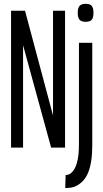

<svg xmlns="http://www.w3.org/2000/svg" viewBox="-20 -755 528 982"><path d="M36.5 0V-700H108L251.2 -164.2V-700H312.7V0H241.5L98 -523.7V0ZM451.9 -536.2V-11.2Q451.9 77.6 430.1 129.5Q408.3 181.4 359.1 200.7Q352.4 202.7 344.9 204.2Q337.3 205.6 329.6 206.1Q321.9 206.6 313.6 206.8L315.7 140.2Q322.6 140.1 327.7 138.6Q332.7 137.2 338.3 134.4Q361.5 117.9 372.6 80.8Q383.8 43.8 383.8 -16.2V-536.2ZM418 -643.5Q396.5 -643.5 387.1 -653.8Q377.6 -664 377.6 -689.4Q377.6 -715 387.1 -725.2Q396.5 -735.5 418 -735.5Q439.5 -735.5 448.8 -725.2Q458 -715 458 -689.4Q458 -664 448.9 -653.8Q439.8 -643.5 418 -643.5Z"/></svg>

Font: Georama ExtraCondensed Thin
Style: Regular
Weight: 100
Width: 2
Designer: Jean-Baptiste Levee
Foundry: Production Type
Version: Version 1.001